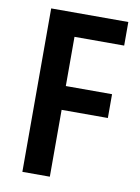

<svg xmlns="http://www.w3.org/2000/svg" viewBox="-82 -770 603 826"><g transform="rotate(10 219.5 -357.0)"><path d="M194 0V-292H396V-396H194V-611H411V-714H74V0Z"/></g></svg>

Font: Noto Sans Ethiopic Cond SemBd
Style: Regular
Weight: 600
Width: 3
Designer: Monotype Design Team
Foundry: Monotype Imaging Inc.
Version: Version 2.102